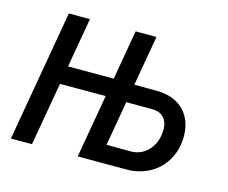

<svg xmlns="http://www.w3.org/2000/svg" viewBox="-80 -637 887 747"><g transform="rotate(15 363.0 -264.0)"><path d="M345.2 -328.6H161.1L195.8 -528.3H110.8L19 0H104L148.4 -254.9H332.5L288.1 0H481.9C507.3 0.5 530.8 -3.4 552.7 -11.7C574.2 -19.5 593.3 -30.8 609.9 -45.9C626 -60.5 639.2 -78.6 649.4 -99.6C659.2 -120.6 665 -143.6 666.5 -168.9C668 -191.9 665.5 -212.4 660.2 -231.4C654.3 -250.5 645.5 -266.6 633.3 -280.8C621.1 -294.4 606.4 -305.2 588.4 -313C570.3 -320.8 549.8 -325.2 526.9 -326.2L428.7 -326.7L463.9 -528.3H379.9ZM384.8 -72.8 416 -252.9 525.4 -252.4C537.1 -252 546.9 -249 555.2 -244.6C563 -239.7 569.3 -233.9 573.7 -226.6C578.1 -219.2 581.1 -210.4 582.5 -200.7C584 -190.9 584 -180.7 582.5 -169.9C581.1 -156.7 577.6 -144 572.3 -132.3C566.9 -120.6 560.1 -110.4 551.8 -101.6C543.5 -92.8 533.2 -85.9 522 -80.6C510.7 -75.2 498 -72.8 483.9 -72.3Z"/></g></svg>

Font: Roboto Condensed
Style: Italic
Weight: 400
Designer: Google
Version: Version 1.000;PS 001.000;hotconv 1.0.88;makeotf.lib2.5.64775